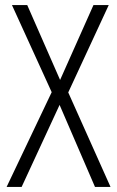

<svg xmlns="http://www.w3.org/2000/svg" viewBox="-20 -734 460 754"><path d="M414 0 248 -371 407 -714H347L216 -420L87 -714H27L183 -372L6 0H65L214 -322L353 0Z"/></svg>

Font: Noto Sans Arabic UI Cn Lt
Style: Regular
Weight: 300
Width: 3
Designer: Monotype Design Team, Nadine Chahine and Nizar Qandah
Foundry: Monotype Imaging Inc.
Version: Version 2.010